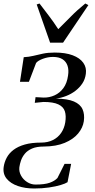

<svg xmlns="http://www.w3.org/2000/svg" viewBox="-51 -821 541 1096"><path d="M144 255Q92.5 255 51 240.8Q9.5 226.5 -13 199Q-35.5 171.5 -30 132Q-26 104 -12.5 78.8Q1 53.5 26.5 34.2Q52 15 90.5 4Q129 -7 183 -7Q222.5 -7 251.5 -21.8Q280.5 -36.5 298.2 -62.5Q316 -88.5 321.5 -122.5Q327.5 -160 319.2 -185.8Q311 -211.5 282 -225.2Q253 -239 197 -239L147.5 -234L152 -266.5L198.5 -264Q231 -263.5 260.5 -276.8Q290 -290 310.8 -318Q331.5 -346 337.5 -390Q342.5 -422 334.5 -445.8Q326.5 -469.5 306 -482.8Q285.5 -496 251.5 -496Q222.5 -496 194 -485.5Q165.5 -475 155 -461.5L114 -354H63L84.5 -494.5Q113.5 -496 139.2 -502.2Q165 -508.5 194.2 -514.8Q223.5 -521 261.5 -521Q322.5 -521 363.8 -505.5Q405 -490 424.5 -462.5Q444 -435 439 -399.5Q435 -368.5 419 -344.5Q403 -320.5 379 -302.2Q355 -284 326.5 -273Q298 -262 268.5 -258Q334 -257.5 370.8 -241.8Q407.5 -226 420.2 -197.2Q433 -168.5 427.5 -129Q422 -91.5 394.8 -58.8Q367.5 -26 318.5 -5.5Q269.5 15 199 15.5Q158 15.5 131.8 27Q105.5 38.5 90.8 56.5Q76 74.5 69 94.8Q62 115 59.5 133.5Q56.5 158 68.8 180.8Q81 203.5 103.5 218Q126 232.5 151.5 232.5Q204 232.5 232.8 222.2Q261.5 212 277 195L317.5 114.5H355L334.5 219Q322.5 227 295 235.2Q267.5 243.5 228.8 249.2Q190 255 144 255ZM158.5 -795.5 174.5 -801Q197.5 -770.5 226 -733.5Q254.5 -696.5 281.5 -654.5Q317.5 -689.5 353 -726Q388.5 -762.5 436 -801L453.5 -792L309 -577.5H235Z"/></svg>

Font: Merriweather 144pt
Style: Italic
Weight: 400
Italic angle: -7.8°
Version: Version 2.101